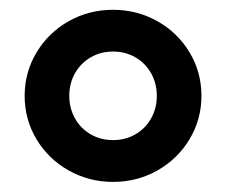

<svg xmlns="http://www.w3.org/2000/svg" viewBox="-20 -729 457 388"><path d="M29.8 -535.3Q29.8 -582.9 53.8 -622.9Q77.8 -663 118.7 -686.1Q159.6 -709.2 208.4 -709.2Q257.1 -709.2 298.2 -686.1Q339.2 -663 363.2 -623Q387.1 -582.9 387.1 -535.4Q387.1 -487.8 363.1 -447.7Q339 -407.7 298.2 -384.6Q257.3 -361.4 208.5 -361.4Q159.8 -361.4 118.7 -384.6Q77.7 -407.7 53.7 -447.7Q29.8 -487.7 29.8 -535.3ZM296.9 -535.3Q296.9 -560.3 285.4 -580.9Q273.8 -601.4 253.7 -613.1Q233.5 -624.8 208.4 -624.8Q183.3 -624.8 163.2 -613.1Q143.1 -601.4 131.5 -580.9Q120 -560.3 120 -535.3Q120 -510.3 131.5 -489.8Q143.1 -469.2 163.2 -457.6Q183.4 -445.9 208.5 -445.9Q233.6 -445.9 253.7 -457.6Q273.8 -469.2 285.4 -489.8Q296.9 -510.3 296.9 -535.3Z"/></svg>

Font: iiserrat Thin
Style: Regular
Weight: 100
Designer: Akira Ohta
Foundry: Akira Ohta
Version: Version 1.200;Glyphs 3.3.1 (3343)